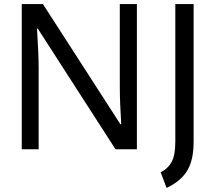

<svg xmlns="http://www.w3.org/2000/svg" viewBox="-20 -734 1053 944"><path d="M653 0H548L166 -593H162Q170 -468 170 -399V0H87V-714H191L572 -123H576Q569 -235 569 -311V-714H653ZM799 190 770 113Q805 96 823.5 63Q842 30 842 -38V-714H932V-38Q932 53 900.5 105Q869 157 799 190Z"/></svg>

Font: Advent Sans Logo
Style: Regular
Weight: 400
Designer: Types & Symbols
Foundry: Types & Symbols
Version: Version 1.002